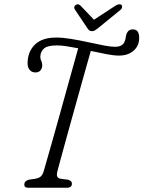

<svg xmlns="http://www.w3.org/2000/svg" viewBox="-20 -885 676 905"><path d="M249 -71.5Q244.5 -47 263 -43L300 -38Q319 -33 319 -19.5Q319 0 295 0H113Q93.5 0 94.5 -17Q96 -33 116.5 -38L146.5 -42.5Q164 -45.5 173 -54Q182 -62.5 187.5 -83Q192.5 -100.5 204 -140.8Q215.5 -181 230.8 -235Q246 -289 262.8 -349.2Q279.5 -409.5 295.8 -468.2Q312 -527 326 -576.5Q340 -626 348.5 -657.5Q320 -663 294 -667Q268 -671 248 -671Q204 -671 187.2 -656.2Q170.5 -641.5 170 -617Q169.5 -608 174.5 -598Q179.5 -588 179 -575Q178.5 -562.5 170.5 -553Q162.5 -543.5 147 -543.5Q130 -543.5 119.8 -555.5Q109.5 -567.5 110 -589.5Q111 -642 144.8 -675Q178.5 -708 245 -708Q276 -708 315.5 -701.5Q355 -695 395 -686.2Q435 -677.5 468.2 -671Q501.5 -664.5 520.5 -664.5Q541 -664.5 551.8 -670.8Q562.5 -677 567 -688.5Q571.5 -698.5 572 -705.5Q572.5 -712.5 574 -717.5Q577.5 -731 585 -738.8Q592.5 -746.5 606.5 -746.5Q637 -746.5 636 -704Q635.5 -668.5 609.5 -645.8Q583.5 -623 540 -623Q516.5 -623 481.5 -629.8Q446.5 -636.5 408 -645Q398.5 -611.5 384.2 -561Q370 -510.5 353.5 -451.2Q337 -392 320.2 -332Q303.5 -272 288.8 -218.5Q274 -165 263.5 -126.2Q253 -87.5 249 -71.5ZM445.5 -755Q436 -747.5 429 -742.8Q422 -738 414 -738Q405 -738 400 -742.5Q395 -747 390 -755L333 -840Q325 -853.5 337 -861.5Q348.5 -869.5 360 -858L423 -792L524 -858Q543.5 -870 553 -861.5Q556 -858 555.5 -851.2Q555 -844.5 548.5 -839Z"/></svg>

Font: Fraunces 144pt S100 Light
Style: Italic
Weight: 300
Italic angle: -16°
Version: Version 1.000; ttfautohint (v1.8.3)